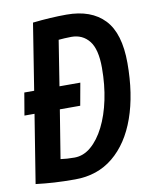

<svg xmlns="http://www.w3.org/2000/svg" viewBox="-82 -772 673 844"><g transform="rotate(-10 254.5 -350.0)"><path d="M185 10Q133 10 92 7.5Q51 5 10 0L59 -305H14L31 -405H75L122 -701Q203 -710 273 -710Q383 -710 441.5 -648.5Q500 -587 500 -454Q500 -315 463 -210.5Q426 -106 355.5 -48Q285 10 185 10ZM199 -85Q239 -85 273 -114Q307 -143 332.5 -193.5Q358 -244 372 -310.5Q386 -377 386 -453Q386 -536 356.5 -573Q327 -610 277 -610Q261 -610 246.5 -609Q232 -608 220 -607L188 -405H281L263 -305H172L137 -89Q153 -87 166.5 -86Q180 -85 199 -85Z"/></g></svg>

Font: Georama SemiCondensed SemiBold
Style: Italic
Weight: 600
Width: 4
Italic angle: -9°
Designer: Jean-Baptiste Levee
Foundry: Production Type
Version: Version 1.000